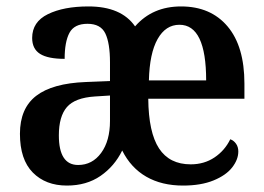

<svg xmlns="http://www.w3.org/2000/svg" viewBox="-20 -567 821 597"><path d="M42 -151Q42 -230 92.5 -269Q143 -308 247 -312L322 -315V-373Q322 -433 307.5 -463Q293 -493 252 -493Q211 -493 196 -465Q181 -437 181 -384Q129 -384 104.5 -399.5Q80 -415 80 -449Q80 -499 129 -523Q178 -547 255 -547Q357 -547 400 -485Q454 -547 543 -547Q635 -547 687.5 -485Q740 -423 740 -307V-260H441Q442 -155 474.5 -105.5Q507 -56 573 -56Q615 -56 647 -77.5Q679 -99 696 -134Q707 -130 714 -120Q721 -110 721 -96Q721 -71 702 -46.5Q683 -22 644 -6Q605 10 549 10Q483 10 435 -17.5Q387 -45 360 -99Q336 -50 292.5 -20Q249 10 188 10Q122 10 82 -30.5Q42 -71 42 -151ZM621 -317Q621 -490 538 -490Q495 -490 470 -445.5Q445 -401 443 -317ZM322 -191V-270L275 -267Q213 -263 188 -234Q163 -205 163 -146Q163 -54 223 -54Q267 -54 294.5 -91.5Q322 -129 322 -191Z"/></svg>

Font: Noto Serif NarrowSemiBold
Style: Regular
Weight: 600
Width: 4
Designer: Monotype Design Team
Foundry: Monotype Imaging Inc.
Version: Version 1.001